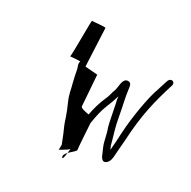

<svg xmlns="http://www.w3.org/2000/svg" viewBox="-97 -776 692 695"><g transform="rotate(20 249.0 -428.0)"><path d="M113 -532C109 -532 156 -529 154 -526C148 -519 152 -507 153 -498C153 -486 154 -457 155 -445C158 -417 155 -404 163 -372C168 -352 172 -334 174 -319C178 -290 180 -284 186 -260C188 -249 191 -234 194 -221L190 -199C191 -202 217 -208 229 -217C227 -212 226 -206 224 -200C236 -209 254 -217 254 -223C254 -231 261 -297 265 -330C275 -359 285 -385 301 -410C318 -437 320 -443 327 -456C326 -448 326 -438 327 -428C328 -413 328 -352 330 -338C334 -316 333 -307 335 -284C335 -273 341 -252 343 -243C345 -232 350 -207 369 -218C381 -225 385 -238 389 -256L394 -276C396 -284 399 -296 404 -314C429 -424 459 -487 496 -559C504 -576 482 -585 473 -566C470 -561 468 -557 468 -557C462 -546 461 -543 452 -526C432 -493 399 -403 383 -334C377 -305 372 -287 370 -280L366 -264C365 -269 363 -272 362 -280C359 -321 354 -339 354 -387C354 -432 351 -456 353 -499C354 -510 351 -519 340 -520C318 -522 316 -487 308 -473C300 -461 296 -446 287 -434C270 -409 258 -384 248 -357C234 -362 215 -369 215 -376L228 -503L178 -516L198 -672C199 -676 147 -678 144 -680C141 -682 117 -532 113 -532ZM190 -199ZM211 -179C214 -170 219 -184 224 -200C216 -194 209 -187 211 -179Z"/></g></svg>

Font: FailCity
Style: OBL
Weight: 400
Version: Version 1